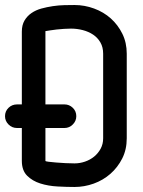

<svg xmlns="http://www.w3.org/2000/svg" viewBox="-28 -747 570 765"><path d="M59 -621Q59 -647 69.5 -665Q80 -683 97.5 -695Q115 -707 137 -713Q159 -719 182.5 -722.5Q206 -726 228.5 -726.5Q251 -727 269 -727Q309 -727 347 -713Q385 -699 413.5 -673.5Q442 -648 459.5 -612.5Q477 -577 477 -533V-196Q477 -151 459 -115.5Q441 -80 412 -54.5Q383 -29 345.5 -15.5Q308 -2 269 -2Q238 -2 201 -4Q164 -6 132.5 -16Q101 -26 80 -47Q59 -68 59 -106V-237H40Q20 -237 6 -251Q-8 -265 -8 -284Q-8 -304 6 -317.5Q20 -331 40 -331H59ZM153 -106Q153 -104 165.5 -102.5Q178 -101 195.5 -99.5Q213 -98 233 -97Q253 -96 269 -96Q290 -96 310.5 -103Q331 -110 347 -123Q363 -136 373 -154.5Q383 -173 383 -196V-533Q383 -559 372 -578Q361 -597 343 -609Q325 -621 302 -627Q279 -633 255 -633Q242 -633 227 -632Q212 -631 198 -629.5Q184 -628 172 -626Q160 -624 153 -623V-331H229Q248 -331 262 -317.5Q276 -304 276 -284Q276 -265 262 -251Q248 -237 229 -237H153Z"/></svg>

Font: VDS
Style: Regular
Weight: 400
Designer: artmaker
Foundry: artmaker
Version: Version 1.000 2009 initial release